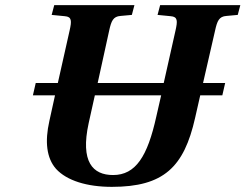

<svg xmlns="http://www.w3.org/2000/svg" viewBox="-20 -712 955 747"><path d="M108 -341H194L172 -241C154 -161 161 -97 198 -55C240 -9 319 15 415 15C617 15 696 -62 739 -253L759 -341H845L856 -389H770L817 -594C825 -630 832 -648 861 -650L905 -654L915 -692H603L593 -654L644 -649C672 -647 671 -630 663 -594L617 -389H360L405 -594C413 -630 420 -648 449 -650L493 -654L503 -692H191L181 -654L232 -649C260 -647 259 -630 251 -594L205 -389H119ZM325 -233 349 -341H607L588 -258C554 -104 508 -31 420 -31C341 -31 292 -82 325 -233Z"/></svg>

Font: Heuristica
Style: Bold Italic
Weight: 700
Italic angle: -13°
Version: Version 1.0.1